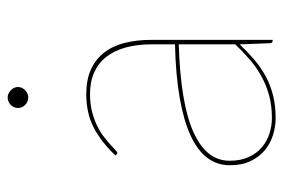

<svg xmlns="http://www.w3.org/2000/svg" viewBox="-142 -606 756 513"><g transform="rotate(-90 236.5 -350.0)"><path d="M374 -251Q216.5 -246 139.8 -211.8Q63 -177.5 63 -115Q63 -85.5 72.8 -64.2Q82.5 -43 98.5 -29.2Q114.5 -15.5 135 -8.8Q155.5 -2 177 -2Q211.5 -2 239.5 -10Q267.5 -18 291.2 -31.5Q315 -45 335.2 -62.8Q355.5 -80.5 374 -100ZM77 -420Q113 -458 151.5 -478Q190 -498 241 -498Q278.5 -498 305.8 -486Q333 -474 351 -451.5Q369 -429 377.5 -396.8Q386 -364.5 386 -324V0H384Q377 0 377 -8L374 -88Q353 -66 332 -48.2Q311 -30.5 287.5 -18Q264 -5.5 237 1.2Q210 8 177 8Q155 8 132.5 1.2Q110 -5.5 92 -20.2Q74 -35 62.5 -58.2Q51 -81.5 51 -115Q51 -148 70.5 -174.2Q90 -200.5 129.8 -219Q169.5 -237.5 230.2 -248.2Q291 -259 374 -261V-324Q374 -362.5 365.5 -393Q357 -423.5 340.5 -444.5Q324 -465.5 299 -476.8Q274 -488 241 -488Q215 -488 194 -482.5Q173 -477 156.5 -469Q140 -461 127.8 -451.5Q115.5 -442 106.5 -434Q97.5 -426 92 -420.5Q86.5 -415 84 -415Q82 -415 79 -418ZM260 -680Q260 -669.5 251.2 -661.2Q242.5 -653 232 -653Q220.5 -653 212.2 -661.2Q204 -669.5 204 -680Q204 -691.5 212.2 -699.8Q220.5 -708 232 -708Q242.5 -708 251.2 -699.8Q260 -691.5 260 -680Z"/></g></svg>

Font: Lato 2
Style: Regular
Weight: 100
Designer: Lukasz Dziedzic with Adam Twardoch and Botio Nikoltchev
Foundry: tyPoland Lukasz Dziedzic
Version: Version 2.015; 2015-08-06; http://www.latofonts.com/